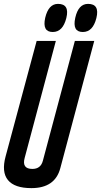

<svg xmlns="http://www.w3.org/2000/svg" viewBox="-58 -960 521 990"><path d="M284 -867Q266 -795 214 -795Q159 -795 175 -868Q192 -940 241 -940Q302 -940 284 -867ZM439 -867Q421 -795 369 -795Q314 -795 330 -868Q346 -940 396 -940Q457 -940 439 -867ZM230 -749 69 -145Q54 -89 109 -89Q152 -89 163 -131L328 -749H428L253 -93Q226 10 104 10Q17 10 -17 -31.5Q-51 -73 -29 -154L131 -749Z"/></svg>

Font: Air America
Style: Regular
Weight: 400
Designer: William G. Sherman
Foundry: Aaron Bell – Saja Typeworks
Version: Version 1.100;PS 001.100;hotconv 1.0.88;makeotf.lib2.5.64775